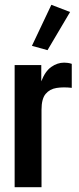

<svg xmlns="http://www.w3.org/2000/svg" viewBox="-20 -780 328 800"><path d="M41 0V-509H152V-441Q168 -483 193.5 -501Q219 -519 247 -519Q254 -519 262 -518Q270 -517 279 -514V-414Q244 -418 215.5 -413.5Q187 -409 170 -388.5Q153 -368 153 -323V0ZM178 -571 113 -589 194 -760 272 -730Z"/></svg>

Font: Special Gothic Condensed One
Style: Regular
Weight: 400
Designer: Alistair McCready
Foundry: Monolith
Version: Version 1.010; ttfautohint (v1.8.4.7-5d5b)